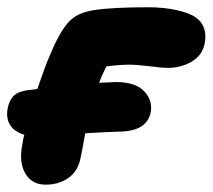

<svg xmlns="http://www.w3.org/2000/svg" viewBox="-23 -520 586 529"><path d="M103 -11.2Q64.5 -11.2 46.4 -42.7Q28.3 -74.2 39.1 -125Q40 -133.8 43.9 -148.9Q17.6 -156.2 5.4 -174.8Q-6.8 -193.4 -2 -220.2Q2.9 -247.1 18.1 -259Q33.2 -271 74.2 -273.9Q76.2 -274.9 80.1 -274.9Q102.5 -341.3 113.8 -366.2Q140.6 -431.2 165.3 -458.5Q189.9 -485.8 236.8 -492.2Q287.6 -500 384.8 -500Q429.2 -500 464.6 -491.9Q500 -483.9 516.1 -472.2Q549.8 -448.2 541 -400.9Q534.7 -367.7 505.4 -350.3Q476.1 -333 439 -333Q424.3 -333 388.9 -337.4Q353.5 -341.8 334 -341.8Q305.2 -341.8 270 -336.9Q254.9 -306.2 250 -292Q290 -293.9 296.9 -293.9Q350.6 -293.9 374.5 -268.3Q398.4 -242.7 392.1 -210Q381.3 -157.2 301.8 -157.2Q286.6 -157.2 211.9 -152.8Q211.4 -149.4 210 -142.3Q208.5 -135.3 208 -131.8Q204.1 -108.4 199.2 -85.9Q192.4 -48.8 165.8 -30Q139.2 -11.2 103 -11.2Z"/></svg>

Font: Shantell Sans Irregular Bouncy
Style: Italic
Weight: 800
Italic angle: -11.31°
Designer: Stephen Nixon, Anya Danilova, Shantell Martin
Foundry: Arrow Type
Version: Version 1.006;[9816181b4]